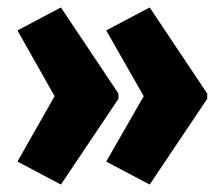

<svg xmlns="http://www.w3.org/2000/svg" viewBox="-20 -539 600 517"><path d="M538 -273V-287L383 -519L266 -457L367 -280L266 -104L383 -42ZM299 -273V-287L144 -519L27 -457L127 -280L27 -104L144 -42Z"/></svg>

Font: Noto Sans Telugu ExtraCondensed Black
Style: Regular
Weight: 900
Width: 2
Designer: Jelle Bosma - Monotype Design Team
Foundry: Monotype Imaging Inc.
Version: Version 2.005